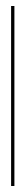

<svg xmlns="http://www.w3.org/2000/svg" viewBox="-20 -620 90 640"><path d="M17 0V-600H28V0Z"/></svg>

Font: Anybody UltraCondensed Thin
Style: Regular
Weight: 100
Width: 1
Designer: Tyler Finck
Foundry: Etcetera Type Company
Version: Version 1.110